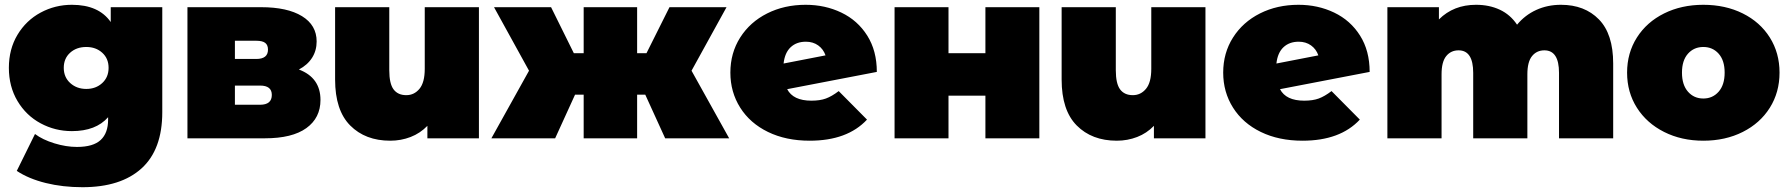

<svg xmlns="http://www.w3.org/2000/svg" viewBox="-20 -577 7461 801"><path d="M657 -547H442V-485C408.7 -533 354.7 -557 280 -557C233.3 -557 189.8 -546.2 149.5 -524.5C109.2 -502.8 77 -472 53 -432C29 -392 17 -346 17 -294C17 -242 29 -195.8 53 -155.5C77 -115.2 109.2 -84.2 149.5 -62.5C189.8 -40.8 233.3 -30 280 -30C346.7 -30 397 -49.3 431 -88V-78C431 -40.7 420.7 -12.3 400 7C379.3 26.3 346.3 36 301 36C271 36 239.7 31 207 21C174.3 11 147.3 -2 126 -18L50 136C83.3 158 123.7 174.8 171 186.5C218.3 198.2 269.3 204 324 204C430.7 204 512.8 177.8 570.5 125.5C628.2 73.2 657 -5 657 -109ZM406.5 -230.5C388.8 -214.2 366.7 -206 340 -206C313.3 -206 291 -214.2 273 -230.5C255 -246.8 246 -268 246 -294C246 -320 254.8 -341 272.5 -357C290.2 -373 312.7 -381 340 -381C366.7 -381 388.8 -373 406.5 -357C424.2 -341 433 -320 433 -294C433 -268 424.2 -246.8 406.5 -230.5Z M1317 -160C1317 -222 1287 -264.3 1227 -287C1251 -299.7 1269.3 -316 1282 -336C1294.7 -356 1301 -378.7 1301 -404C1301 -449.3 1280.7 -484.5 1240 -509.5C1199.3 -534.5 1142.3 -547 1069 -547H762V0H1085C1161 0 1218.7 -14.2 1258 -42.5C1297.3 -70.8 1317 -110 1317 -160ZM960 -331V-407H1049C1066.3 -407 1078.8 -404 1086.5 -398C1094.2 -392 1098 -382.7 1098 -370C1098 -344 1081.7 -331 1049 -331ZM1114 -181C1114 -153.7 1097.7 -140 1065 -140H960V-220H1065C1097.7 -220 1114 -207 1114 -181Z M1978 -547H1752V-290C1752 -252 1744.7 -224.2 1730 -206.5C1715.3 -188.8 1697 -180 1675 -180C1651.7 -180 1634 -188 1622 -204C1610 -220 1604 -246.7 1604 -284V-547H1378V-245C1378 -159.7 1399 -95.8 1441 -53.5C1483 -11.2 1538.7 10 1608 10C1638 10 1666.3 4.8 1693 -5.5C1719.7 -15.8 1743 -31.3 1763 -52V0H1978Z M2672 -182 2755 0H3022L2865 -282L3011 -547H2773L2677 -355H2638V-547H2415V-355H2374L2279 -547H2041L2187 -282L2030 0H2296L2379 -182H2415V0H2638V-182Z M3425.5 -166C3409.2 -160 3389 -157 3365 -157C3314.3 -157 3280.7 -173 3264 -205L3638 -277C3638 -335.7 3624.7 -386.2 3598 -428.5C3571.3 -470.8 3535.3 -502.8 3490 -524.5C3444.7 -546.2 3395 -557 3341 -557C3281.7 -557 3228.2 -545 3180.5 -521C3132.8 -497 3095.3 -463.5 3068 -420.5C3040.7 -377.5 3027 -328.7 3027 -274C3027 -220 3040.7 -171.3 3068 -128C3095.3 -84.7 3134 -50.8 3184 -26.5C3234 -2.2 3292 10 3358 10C3462.7 10 3542.3 -19.3 3597 -78L3479 -197C3459.7 -182.3 3441.8 -172 3425.5 -166ZM3278.5 -380C3294.8 -395.3 3316 -403 3342 -403C3362 -403 3379.2 -397.8 3393.5 -387.5C3407.8 -377.2 3418 -363.3 3424 -346L3249 -312C3252.3 -342 3262.2 -364.7 3278.5 -380Z M3712 -547V0H3937V-178H4091V0H4316V-547H4091V-355H3937V-547Z M5009 -547H4783V-290C4783 -252 4775.7 -224.2 4761 -206.5C4746.3 -188.8 4728 -180 4706 -180C4682.7 -180 4665 -188 4653 -204C4641 -220 4635 -246.7 4635 -284V-547H4409V-245C4409 -159.7 4430 -95.8 4472 -53.5C4514 -11.2 4569.7 10 4639 10C4669 10 4697.3 4.8 4724 -5.5C4750.7 -15.8 4774 -31.3 4794 -52V0H5009Z M5481.5 -166C5465.2 -160 5445 -157 5421 -157C5370.3 -157 5336.7 -173 5320 -205L5694 -277C5694 -335.7 5680.7 -386.2 5654 -428.5C5627.3 -470.8 5591.3 -502.8 5546 -524.5C5500.7 -546.2 5451 -557 5397 -557C5337.7 -557 5284.2 -545 5236.5 -521C5188.8 -497 5151.3 -463.5 5124 -420.5C5096.7 -377.5 5083 -328.7 5083 -274C5083 -220 5096.7 -171.3 5124 -128C5151.3 -84.7 5190 -50.8 5240 -26.5C5290 -2.2 5348 10 5414 10C5518.7 10 5598.3 -19.3 5653 -78L5535 -197C5515.7 -182.3 5497.8 -172 5481.5 -166ZM5334.5 -380C5350.8 -395.3 5372 -403 5398 -403C5418 -403 5435.2 -397.8 5449.5 -387.5C5463.8 -377.2 5474 -363.3 5480 -346L5305 -312C5308.3 -342 5318.2 -364.7 5334.5 -380Z M6650.5 -496C6610.8 -536.7 6558 -557 6492 -557C6454.7 -557 6420.3 -549.8 6389 -535.5C6357.7 -521.2 6331 -500.7 6309 -474C6290.3 -502 6266.3 -522.8 6237 -536.5C6207.7 -550.2 6174.7 -557 6138 -557C6075.3 -557 6023.7 -536.7 5983 -496V-547H5768V0H5994V-267C5994 -301.7 6000.5 -327 6013.5 -343C6026.5 -359 6043.7 -367 6065 -367C6105.7 -367 6126 -335.7 6126 -273V0H6352V-267C6352 -301.7 6358.5 -327 6371.5 -343C6384.5 -359 6401.7 -367 6423 -367C6463.7 -367 6484 -335.7 6484 -273V0H6710V-312C6710 -394 6690.2 -455.3 6650.5 -496Z M6922.5 -26.5C6970.8 -2.2 7025.3 10 7086 10C7147.3 10 7202.2 -2.2 7250.5 -26.5C7298.8 -50.8 7336.5 -84.5 7363.5 -127.5C7390.5 -170.5 7404 -219.3 7404 -274C7404 -328.7 7390.5 -377.5 7363.5 -420.5C7336.5 -463.5 7298.8 -497 7250.5 -521C7202.2 -545 7147.3 -557 7086 -557C7025.3 -557 6970.8 -545 6922.5 -521C6874.2 -497 6836.3 -463.5 6809 -420.5C6781.7 -377.5 6768 -328.7 6768 -274C6768 -219.3 6781.7 -170.5 6809 -127.5C6836.3 -84.5 6874.2 -50.8 6922.5 -26.5ZM7150 -194.5C7133.3 -175.5 7112 -166 7086 -166C7060 -166 7038.7 -175.5 7022 -194.5C7005.3 -213.5 6997 -240 6997 -274C6997 -308 7005.3 -334.3 7022 -353C7038.7 -371.7 7060 -381 7086 -381C7112 -381 7133.3 -371.7 7150 -353C7166.7 -334.3 7175 -308 7175 -274C7175 -240 7166.7 -213.5 7150 -194.5Z"/></svg>

Font: Montserrat Custom Black
Style: Regular
Weight: 900
Designer: Julieta Ulanovsky
Foundry: Julieta Ulanovsky
Version: Version 7.200